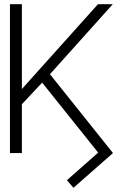

<svg xmlns="http://www.w3.org/2000/svg" viewBox="-20 -727 585 912"><path d="M84 -304.2 445.3 -707H515.6L217.3 -374.5L516.6 0L329.1 165L297.9 128.9L446.3 -2L180.2 -334.5L84 -231.9V0H27.3V-707H84Z"/></svg>

Font: Pretendard ExtraLight
Style: Regular
Weight: 200
Designer: Base glyphs from Inter by Rasmus Andersson; Hangeul glyphs from Noto Sans CJK(Source Han Sans) by Jang Soo-young and Kan
Foundry: Kil Hyung-jin
Version: Version 1.309